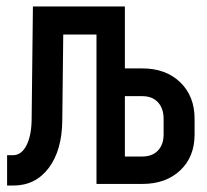

<svg xmlns="http://www.w3.org/2000/svg" viewBox="-20 -570 640 595"><path d="M2 5V-89H20Q46 -89 61.5 -118.5Q77 -148 78 -197L82 -550H367V-358H421Q494 -358 538.5 -315Q583 -272 583 -202V-153Q583 -84 538.5 -42Q494 0 421 0H279V-463H176L173 -196Q172 -104 131 -49.5Q90 5 21 5ZM367 -85H421Q452 -85 469.5 -103.5Q487 -122 487 -153V-202Q487 -234 469.5 -253Q452 -272 421 -272H367Z"/></svg>

Font: JetBrains Mono SemiBold
Style: Regular
Weight: 472
Monospace: yes
Designer: Philipp Nurullin, Konstantin Bulenkov
Foundry: JetBrains
Version: Version 2.305; ttfautohint (v1.8.4.7-5d5b)